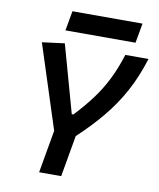

<svg xmlns="http://www.w3.org/2000/svg" viewBox="-94 -946 843 1020"><g transform="rotate(10 327.5 -436.5)"><path d="M187.5 0 228 -230.5 82 -682.6 203.1 -698.2 304.7 -334H313.5Q364.7 -388.2 404.5 -441.2Q444.3 -494.1 475.1 -554.9Q505.9 -615.7 530.3 -693.4H655.3Q624.5 -594.2 580.6 -513.4Q536.6 -432.6 478 -362.1Q419.4 -291.5 345.7 -223.1L306.6 0ZM194.3 -766.6 213.4 -873H591.3L572.3 -766.6Z"/></g></svg>

Font: Cascadia Mono NF SemiBold
Style: Italic
Weight: 600
Italic angle: -10°
Monospace: yes
Designer: Aaron Bell
Foundry: Saja Typeworks
Version: Version 2404.023; ttfautohint (v1.8.4)